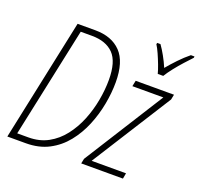

<svg xmlns="http://www.w3.org/2000/svg" viewBox="-131 -910 1095 1055"><g transform="rotate(20 416.0 -382.5)"><path d="M16 0 167 -714H271Q367 -714 420.5 -658.5Q474 -603 474 -483Q474 -422 461.5 -355Q449 -288 423 -225Q397 -162 356 -111Q315 -60 257.5 -30Q200 0 124 0ZM126 -35Q191 -35 241 -62.5Q291 -90 327.5 -137Q364 -184 387.5 -242Q411 -300 422.5 -362.5Q434 -425 434 -483Q434 -589 390 -634Q346 -679 263 -679H198L61 -35ZM448 0 454 -29 748 -495H567L574 -529H798L792 -499L497 -33H698L692 0ZM675 -606Q670 -626 659 -655Q648 -684 635.5 -712Q623 -740 612 -757L614 -765H633Q649 -743 666.5 -711.5Q684 -680 697 -649Q721 -678 750.5 -709Q780 -740 811 -765H832L831 -757Q813 -738 789 -711.5Q765 -685 743 -657Q721 -629 707 -606Z"/></g></svg>

Font: Noto Sans Condensed ExtraLight
Style: Italic
Weight: 200
Width: 3
Italic angle: -12°
Designer: Monotype Design Team
Foundry: Monotype Imaging Inc.
Version: Version 2.013; ttfautohint (v1.8.4.7-5d5b)